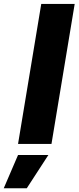

<svg xmlns="http://www.w3.org/2000/svg" viewBox="-84 -748 409 998"><path d="M304.2 -727.5 183.6 0H9.8L130.4 -727.5ZM-64.5 230.5 9.8 57.6H167.5L55.2 230.5Z"/></svg>

Font: Inter Extra Bold
Style: Italic
Weight: 800
Italic angle: -9.39999°
Designer: Rasmus Andersson
Foundry: rsms
Version: Version 4.000;git-3c8e0fc